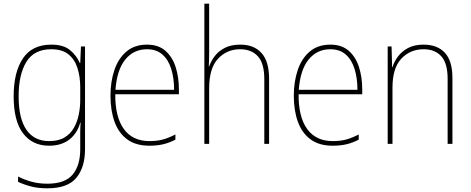

<svg xmlns="http://www.w3.org/2000/svg" viewBox="-20 -780 2552 1041"><path d="M258 -538Q324 -538 359.5 -508.5Q395 -479 413 -438H415L419 -528H441V29Q441 127 394 184Q347 241 237 241Q187 241 148.5 231Q110 221 78 206V177Q111 194 150 205Q189 216 237 216Q332 216 373.5 167Q415 118 415 29V-15Q415 -42 415 -63.5Q415 -85 417 -115H415Q399 -57 356 -23.5Q313 10 246 10Q156 10 105 -57Q54 -124 54 -258Q54 -388 104 -463Q154 -538 258 -538ZM258 -513Q165 -513 123 -444.5Q81 -376 81 -258Q81 -137 123.5 -76Q166 -15 246 -15Q297 -15 329.5 -34.5Q362 -54 380.5 -86.5Q399 -119 407 -158.5Q415 -198 415 -237V-307Q415 -364 400 -411Q385 -458 351 -485.5Q317 -513 258 -513Z M777 -538Q839 -538 877 -504.5Q915 -471 932.5 -416Q950 -361 950 -295V-269H605Q604 -146 651.5 -80.5Q699 -15 790 -15Q830 -15 861 -23Q892 -31 931 -51V-23Q899 -6 865.5 2Q832 10 790 10Q716 10 669.5 -24.5Q623 -59 601 -120Q579 -181 579 -261Q579 -338 600.5 -401Q622 -464 666 -501Q710 -538 777 -538ZM777 -513Q705 -513 659.5 -457.5Q614 -402 606 -293H924Q924 -356 908.5 -406Q893 -456 860.5 -484.5Q828 -513 777 -513Z M1114 -495Q1114 -472 1113.5 -455.5Q1113 -439 1112 -420H1114Q1124 -449 1144.5 -476Q1165 -503 1199 -520.5Q1233 -538 1283 -538Q1357 -538 1398 -492.5Q1439 -447 1439 -353V0H1413V-351Q1413 -437 1378 -475Q1343 -513 1282 -513Q1210 -513 1162 -461.5Q1114 -410 1114 -301V0H1088V-760H1114Z M1771 -538Q1833 -538 1871 -504.5Q1909 -471 1926.5 -416Q1944 -361 1944 -295V-269H1599Q1598 -146 1645.5 -80.5Q1693 -15 1784 -15Q1824 -15 1855 -23Q1886 -31 1925 -51V-23Q1893 -6 1859.5 2Q1826 10 1784 10Q1710 10 1663.5 -24.5Q1617 -59 1595 -120Q1573 -181 1573 -261Q1573 -338 1594.5 -401Q1616 -464 1660 -501Q1704 -538 1771 -538ZM1771 -513Q1699 -513 1653.5 -457.5Q1608 -402 1600 -293H1918Q1918 -356 1902.5 -406Q1887 -456 1854.5 -484.5Q1822 -513 1771 -513Z M2277 -538Q2351 -538 2392 -494Q2433 -450 2433 -357V0H2407V-352Q2407 -437 2372.5 -475Q2338 -513 2277 -513Q2204 -513 2156 -462Q2108 -411 2108 -305V0H2082V-528H2103L2106 -416H2108Q2117 -446 2138 -474Q2159 -502 2193 -520Q2227 -538 2277 -538Z"/></svg>

Font: Noto Sans Gurmukhi UI SemiCondensed Thin
Style: Regular
Weight: 100
Width: 4
Designer: Jelle Bosma - Monotype Design Team
Foundry: Monotype Imaging Inc.
Version: Version 2.004; ttfautohint (v1.8.4.7-5d5b)